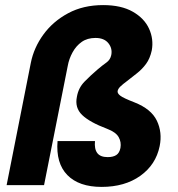

<svg xmlns="http://www.w3.org/2000/svg" viewBox="-20 -727 699 754"><path d="M101 -480Q113 -540 150.5 -591.5Q188 -643 247.5 -675Q307 -707 385 -707Q456 -707 501.5 -681Q547 -655 565.5 -614Q584 -573 576 -529Q569 -497 553.5 -476Q538 -455 517.5 -439Q497 -423 478 -408Q463 -397 453.5 -388Q444 -379 442 -370Q440 -361 452 -351.5Q464 -342 508 -325Q574 -299 596 -253Q618 -207 607 -153Q592 -80 531 -36.5Q470 7 379 7Q290 7 244.5 -39.5Q199 -86 206 -173H353Q350 -142 362 -126Q374 -110 403 -110Q424 -110 436.5 -118Q449 -126 453 -146Q457 -169 446 -188.5Q435 -208 401 -221Q332 -247 302.5 -275.5Q273 -304 282 -347Q288 -382 312 -406.5Q336 -431 363 -454Q383 -471 398 -481.5Q413 -492 417 -511Q422 -537 405.5 -557.5Q389 -578 355 -578Q323 -578 301 -562.5Q279 -547 265 -521.5Q251 -496 246 -468L153 0H6Z"/></svg>

Font: Albert Sans ExtraBold
Style: Italic
Weight: 800
Italic angle: -11.25°
Designer: Andreas Rasmussen
Foundry: a.Foundry
Version: Version 1.025